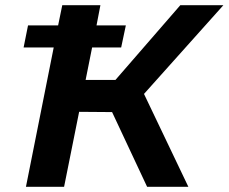

<svg xmlns="http://www.w3.org/2000/svg" viewBox="-20 -720 881 740"><path d="M88 -622H204L220 -700H367L352 -622H465L447 -537H335L310 -412H425L675 -700H841L535 -358L706 0H547L412 -288L285 -289L227 0H80L187 -537H71Z"/></svg>

Font: Argentum Sans Medium
Style: Italic
Weight: 500
Italic angle: -11°
Designer: Julieta Ulanovsky (font), Cristiano Sobral (main changes and remaster)
Foundry: Julieta Ulanovsky (font), Cristiano Sobral (main changes and remaster)
Version: Version 2.007;June 15, 2022;FontCreator 14.0.0.2814 64-bit; 